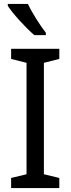

<svg xmlns="http://www.w3.org/2000/svg" viewBox="-20 -964 362 984"><path d="M123 -944H20V-934C43 -897 113 -820 156 -784H215V-796C186 -833 144 -899 123 -944ZM284 0V-52L205 -71V-642L284 -662V-714H37V-662L116 -642V-71L37 -52V0Z"/></svg>

Font: Noto Sans Thai
Style: Regular
Weight: 400
Designer: Monotype Design Team
Foundry: Monotype Imaging Inc.
Version: Version 1.901